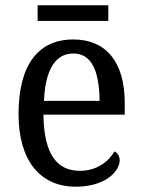

<svg xmlns="http://www.w3.org/2000/svg" viewBox="-20 -695 537 725"><path d="M122 -616H389V-675H122ZM266 10C379 10 432 -49 432 -90C432 -107 422 -119 412 -123C390 -85 346 -50 282 -50C193 -50 146 -115 144 -262H451V-306C451 -464 378 -546 257 -546C125 -546 50 -451 50 -264C50 -91 130 10 266 10ZM356 -314H146C151 -430 188 -493 257 -493C329 -493 355 -421 356 -314Z"/></svg>

Font: Noto Serif Ethiopic SmCn
Style: Regular
Weight: 400
Width: 4
Designer: Monotype Design Team
Foundry: Monotype Imaging Inc.
Version: Version 2.102